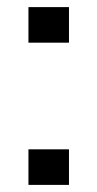

<svg xmlns="http://www.w3.org/2000/svg" viewBox="-20 -520 274 540"><path d="M60 -100V0H174V-100ZM60 -400H174V-500H60Z"/></svg>

Font: Meta Space Light
Style: Regular
Weight: 300
Designer: Meta Pool / Florian Karsten
Foundry: Meta Pool / Florian Karsten
Version: Version 2.000;Glyphs 3.1.1 (3137)